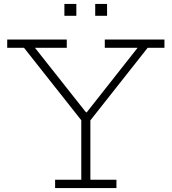

<svg xmlns="http://www.w3.org/2000/svg" viewBox="-20 -952 869 972"><path d="M727.5 -710 435 -339.5H394.5L101.5 -710H16.5V-752H318V-710H157L429.5 -365.5L391.5 -383.5H437.5L405 -365.5L676.5 -710H510.5V-752H812.5V-710ZM437.5 -373.5V-42H569.5V0H259V-42H391.5V-373.5ZM306 -932H366.5V-872H306ZM462 -932H522V-872H462Z"/></svg>

Font: Hepta Slab Light
Style: Regular
Weight: 300
Designer: Michael LaGattuta
Foundry: Michael LaGattuta
Version: Version 1.102